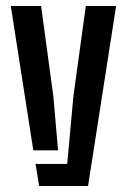

<svg xmlns="http://www.w3.org/2000/svg" viewBox="-20 -620 423 640"><path d="M16 -600H117L158 -297.5L173.5 -119H91ZM98.5 -73.5H204L224.5 -297.5L266 -600H367L273.5 0H110.5Z"/></svg>

Font: Big Shoulders Stencil Text SemiBold
Style: Regular
Weight: 600
Designer: Patric King
Foundry: XO Type Co
Version: Version 1.000